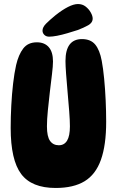

<svg xmlns="http://www.w3.org/2000/svg" viewBox="-20 -925 580 953"><path d="M256 8Q137 8 85 -61.5Q33 -131 33 -290Q33 -344 36 -401Q39 -458 45 -510Q51 -562 60 -602Q72 -654 95.5 -684.5Q119 -715 163 -715Q201 -715 222 -691Q243 -667 243 -620Q243 -597 238 -556.5Q233 -516 227.5 -469Q222 -422 217.5 -376.5Q213 -331 213 -298Q213 -247 228.5 -225.5Q244 -204 272 -204Q299 -204 313 -227Q327 -250 327 -298Q327 -327 323.5 -372.5Q320 -418 315.5 -467.5Q311 -517 308 -558.5Q305 -600 305 -622Q305 -731 387 -731Q430 -731 452.5 -704Q475 -677 485 -623Q492 -586 497 -534Q502 -482 504.5 -426.5Q507 -371 507 -321Q507 -205 481 -132Q455 -59 400 -25.5Q345 8 256 8ZM191 -773Q191 -790 209 -808Q227 -826 255 -849Q289 -876 317.5 -890.5Q346 -905 367 -905Q389 -905 405 -892.5Q421 -880 430.5 -863Q440 -846 440 -833Q440 -812 417.5 -799.5Q395 -787 366 -776Q341 -768 314 -760Q287 -752 263.5 -747.5Q240 -743 224 -743Q209 -743 200 -752Q191 -761 191 -773Z"/></svg>

Font: DynaPuff Condensed SemiBold
Style: Regular
Weight: 600
Width: 3
Designer: Toshi Omagari, Jennifer Daniel
Foundry: Google Fonts
Version: Version 2.000